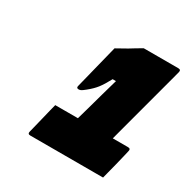

<svg xmlns="http://www.w3.org/2000/svg" viewBox="-112 -912 642 653"><g transform="rotate(30 209.0 -585.0)"><path d="M109 -492H198Q203 -509 211.5 -539.5Q220 -570 229.5 -604.5Q239 -639 247 -666H234Q219 -638 207 -622.5Q195 -607 175 -591Q164 -582 159.5 -580Q155 -578 151 -578Q141 -578 144 -588L187 -760Q197 -766 207.5 -771.5Q218 -777 228 -783Q239 -790 250 -796.5Q261 -803 273 -810H409Q420 -810 417 -799Q416 -796 408 -765Q400 -734 387 -686.5Q374 -639 360.5 -587.5Q347 -536 335 -492H395Q406 -492 403 -481Q402 -477 398 -459.5Q394 -442 388.5 -420.5Q383 -399 378.5 -381.5Q374 -364 373 -360H87Q76 -360 79 -371Q80 -375 84 -391Q88 -407 93 -427.5Q98 -448 102.5 -466.5Q107 -485 109 -492Z"/></g></svg>

Font: Recursive Sn Lnr St XBk
Style: Italic
Weight: 1000
Italic angle: -15°
Version: Version 1.079;hotconv 1.0.112;makeotfexe 2.5.65598; ttfautoh